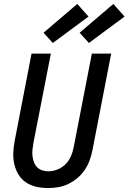

<svg xmlns="http://www.w3.org/2000/svg" viewBox="-20 -942 652 974"><path d="M224 12Q193 12 164 5.5Q135 -1 111.5 -17Q88 -33 73.5 -57Q59 -81 52.5 -109.5Q46 -138 47.5 -168.5Q49 -199 55 -230L140 -670H238L149 -214Q146 -197 144.5 -180.5Q143 -164 145 -148.5Q147 -133 152.5 -118.5Q158 -104 168.5 -93.5Q179 -83 194 -78Q209 -73 226 -73Q248 -73 272 -82.5Q296 -92 313.5 -110Q331 -128 340.5 -151Q350 -174 354 -196L446 -670H544L449 -180Q444 -155 435 -129.5Q426 -104 410.5 -81Q395 -58 373.5 -39.5Q352 -21 327 -9Q302 3 275.5 7.5Q249 12 224 12ZM431 -724 384 -776 555 -922 612 -858ZM248 -724 201 -776 372 -922 429 -858Z"/></svg>

Font: Lode Dark
Style: Bold Italic
Weight: 700
Italic angle: -11°
Monospace: yes
Designer: Belleve Invis
Foundry: Belleve Invis
Version: Version 29.2.0; ttfautohint (v1.8.3)